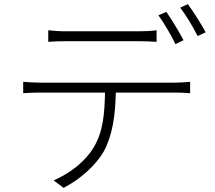

<svg xmlns="http://www.w3.org/2000/svg" viewBox="-20 -863 1040 927"><path d="M213 -717V-661C236 -663 263 -664 295 -664C348 -664 597 -664 651 -664C676 -664 709 -663 736 -661V-717C709 -713 676 -712 651 -712C597 -712 348 -712 293 -712C262 -712 239 -714 213 -717ZM783 -806 745 -789C772 -751 808 -691 827 -650L866 -669C844 -711 808 -770 783 -806ZM887 -843 850 -826C879 -789 912 -733 934 -689L973 -707C953 -745 914 -806 887 -843ZM92 -468V-413C119 -415 143 -416 174 -416H487C485 -315 478 -226 432 -151C393 -85 320 -27 239 8L287 44C369 2 444 -67 481 -132C523 -209 537 -306 539 -416H828C850 -416 878 -415 898 -413V-468C875 -466 849 -464 828 -464C778 -464 228 -464 174 -464C143 -464 118 -466 92 -468Z"/></svg>

Font: GenYoGothic2 TW L
Style: Regular
Weight: 300
Version: Version 2.100;PS 2.1;hotconv 16.6.51;makeotf.lib2.5.65220 DE